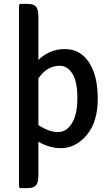

<svg xmlns="http://www.w3.org/2000/svg" viewBox="-20 -755 568 990"><path d="M294 9Q236 9 178 -24V149Q178 185 166 200Q154 215 122 215H84L78 209V-729L84 -735H122Q154 -735 166 -720Q178 -705 178 -669V-446Q236 -502 314.5 -502Q393 -502 438.5 -434Q484 -366 484 -246Q484 -126 427 -58.5Q370 9 294 9ZM288 -416Q223 -416 178 -351V-110Q234 -74 278.5 -74Q323 -74 351 -119.5Q379 -165 379 -250Q379 -335 353 -375.5Q327 -416 288 -416Z"/></svg>

Font: Signika
Style: Regular
Weight: 400
Designer: Anna Giedrys
Foundry: Anna Giedrys
Version: Version 1.001